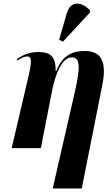

<svg xmlns="http://www.w3.org/2000/svg" viewBox="-20 -837 622 1085"><path d="M336 -602 487 -765 489 -777C445 -828 380 -836 358 -764L314 -612ZM278 228H442L558 -356C585 -491 552 -549 457 -549C393 -549 333 -526 298 -436H294C297 -523 258 -543 197 -543C149 -543 113 -529 75 -503L78 -495C105 -513 121 -518 134 -518C156 -518 163 -500 142 -410L46 0H211L271 -308C294 -433 335 -513 386 -513C431 -513 436 -464 405 -327Z"/></svg>

Font: Noto Serif Display Condensed ExtraBold
Style: Italic
Weight: 800
Width: 3
Italic angle: -12°
Designer: Monotype Design Team
Foundry: Monotype Imaging Inc.
Version: Version 2.009